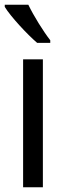

<svg xmlns="http://www.w3.org/2000/svg" viewBox="-26 -786 271 806"><path d="M93 -766H-6V-757C19 -716 89 -641 130 -606H185V-617C156 -654 115 -720 93 -766ZM154 0V-537H71V0Z"/></svg>

Font: Noto Sans Lao Looped Condensed
Style: Regular
Weight: 400
Width: 3
Designer: Mark Frömberg, Ben Mitchell
Foundry: The Fontpad Ltd
Version: Version 1.003